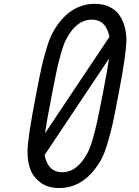

<svg xmlns="http://www.w3.org/2000/svg" viewBox="-20 -948 707 980"><path d="M207.7 -156.9Q224.6 -69 297.5 -69Q376.3 -69 429 -171.9Q442.1 -197.3 455.7 -246.7Q469.4 -296.2 478.2 -337.6Q487 -378.9 502.6 -458.3Q529.9 -599.6 536.5 -649.1ZM448.6 -847.7Q369.1 -847.7 316.4 -744.8Q303.4 -719.4 289.4 -668.6Q275.4 -617.8 267.6 -579.8Q259.8 -541.7 243.5 -458.3Q216.1 -317.1 209.6 -267.6L538.4 -759.8Q521.5 -847.7 448.6 -847.7ZM464.2 -928.4Q507.8 -928.4 540 -912.4Q572.3 -896.5 590.2 -869.5Q608.1 -842.4 616.5 -810.9Q625 -779.3 625 -743.5Q625 -672.5 583.3 -458.3Q565.8 -365.9 555.7 -319.3Q545.6 -272.8 529 -217.1Q512.4 -161.5 494.1 -129.6Q412.8 11.7 281.9 11.7Q225.9 11.7 188.5 -15Q151 -41.7 135.7 -81.7Q120.4 -121.7 120.4 -173.2Q120.4 -240.9 162.8 -458.3Q180.3 -550.8 190.4 -597.3Q200.5 -643.9 217.1 -699.5Q233.7 -755.2 252 -787.1Q333.3 -928.4 464.2 -928.4Z"/></svg>

Font: Monoid
Style: Italic
Weight: 400
Width: 4
Italic angle: -11°
Monospace: yes
Version: Version 0.61